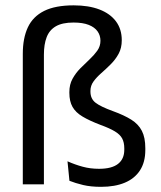

<svg xmlns="http://www.w3.org/2000/svg" viewBox="-20 -696 608 725"><path d="M66.1 -492.7Q66.1 -552 85.2 -592.8Q104.4 -633.6 146.6 -654.7Q188.9 -675.8 258.3 -675.8Q314.8 -675.8 355.5 -660.2Q396.1 -644.6 417.9 -615.3Q439.8 -586 439.8 -544Q439.8 -514.7 427.9 -492.9Q416 -471.1 398.3 -453.5Q380.7 -435.9 363 -420.4Q345.3 -405 333.4 -388.8Q321.5 -372.6 321.5 -352.7V-350.4Q321.5 -323 340.7 -308.2Q359.8 -293.3 406.7 -276.3Q448.8 -261.1 475.8 -244.1Q502.7 -227.2 515.7 -201.9Q528.7 -176.6 528.7 -136.7V-129.4Q528.7 -83.7 508.6 -52.7Q488.5 -21.7 451.2 -6.1Q413.9 9.5 361.6 9.5Q323 9.5 293.8 2.6Q264.7 -4.4 242.2 -13.3L234.9 -86.9Q263.3 -74.3 292.1 -66.5Q320.9 -58.6 354.1 -58.6Q401.9 -58.6 425.6 -77.1Q449.3 -95.6 449.3 -130.4V-135.8Q449.3 -158.2 441.3 -173.2Q433.3 -188.2 413.6 -200Q394 -211.8 359.7 -224.3Q317.9 -240.2 291.8 -255.8Q265.7 -271.3 253.8 -292.4Q241.9 -313.5 241.9 -345.4V-348.4Q241.9 -376.8 253.8 -398.4Q265.7 -420.1 283.2 -437.8Q300.7 -455.4 318.1 -471.7Q335.5 -488 347.4 -504.7Q359.3 -521.5 359.3 -542.1Q359.3 -562.1 348.4 -577.6Q337.5 -593.1 315.1 -602Q292.7 -610.9 257.6 -610.9Q215.5 -610.9 191 -596.8Q166.5 -582.6 156.2 -555.6Q145.8 -528.6 145.8 -489.8V0H66.1Z"/></svg>

Font: Anek Bangla Medium
Style: Regular
Weight: 500
Designer: Sulekha Rajkumar (Bangla), Yesha Goshar (Latin)
Foundry: Ek Type
Version: Version 1.003